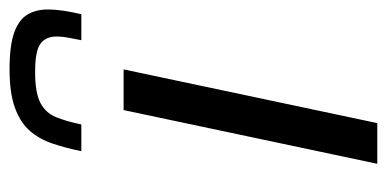

<svg xmlns="http://www.w3.org/2000/svg" viewBox="-216 -562 779 386"><g transform="rotate(-90 173.0 -369.5)"><path d="M36.2 0 144.2 -510H226L118 0ZM61.5 -595Q68 -626.6 76.9 -652.9Q85.7 -679.2 102.4 -698.5Q119.2 -717.7 148.9 -728.5Q178.6 -739.3 225.8 -739.3Q273.8 -739.3 299.8 -730Q325.8 -720.7 336.1 -703.5Q346.4 -686.4 346.4 -662.8Q346.4 -647.3 343.9 -630.6Q341.4 -613.9 336.9 -595H284.7Q287.7 -609.7 289.9 -622Q292.1 -634.2 292.1 -644.5Q292.1 -666.2 277.8 -677Q263.5 -687.9 220.4 -687.9Q179 -687.9 158.7 -677.3Q138.5 -666.7 130.1 -646.1Q121.6 -625.4 115.3 -595Z"/></g></svg>

Font: Saira Thin
Style: Italic
Weight: 100
Italic angle: -12°
Designer: Hector Gatti with collaboration of the Omnibus-Type team
Foundry: Omnibus-Type
Version: Version 1.101